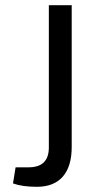

<svg xmlns="http://www.w3.org/2000/svg" viewBox="-20 -710 380 739"><path d="M256 -690V-145Q256 -69 221.5 -30Q187 9 122 9Q66 9 30 -4L40 -66H90Q168 -66 168 -142V-690Z"/></svg>

Font: Exo 2.0
Style: Regular
Weight: 400
Designer: Natanael Gama
Version: Version 1.001;PS 001.001;hotconv 1.0.70;makeotf.lib2.5.58329